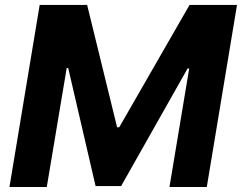

<svg xmlns="http://www.w3.org/2000/svg" viewBox="-20 -747 967 767"><path d="M138.5 -727.3 17.8 0H166.9L246.4 -475.1H252.5L361.9 -3.6H463.8L729.4 -473.4H735.8L657 0H806.1L926.8 -727.3H737.2L456.3 -238.6H447.8L328.1 -727.3Z"/></svg>

Font: Magic Ui Pro
Style: Bold Italic
Weight: 700
Italic angle: -9.39999°
Designer: Stefan Endress, Andreas Faust
Version: Version 1.000;FEAKit 1.0